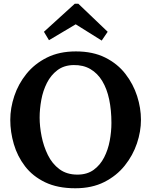

<svg xmlns="http://www.w3.org/2000/svg" viewBox="-20 -991 809 1027"><path d="M383 16Q288 16 221.5 -16Q155 -48 114 -101.5Q73 -155 54 -220Q35 -285 35 -350Q35 -413 56.5 -477.5Q78 -542 121.5 -596Q165 -650 231 -683Q297 -716 386 -716Q477 -716 543 -683Q609 -650 651 -595.5Q693 -541 713.5 -477Q734 -413 734 -350Q734 -288 712.5 -224Q691 -160 647.5 -105.5Q604 -51 538 -17.5Q472 16 383 16ZM394 -57Q446 -57 481 -82.5Q516 -108 537 -149Q558 -190 567 -238.5Q576 -287 576 -333Q576 -402 564 -459Q552 -516 527 -557.5Q502 -599 463.5 -621.5Q425 -644 373 -643Q322 -642 287 -615.5Q252 -589 231 -547.5Q210 -506 201 -457Q192 -408 192 -362Q192 -315 202.5 -262Q213 -209 236 -162Q259 -115 298 -86Q337 -57 394 -57ZM524 -774 385 -861 242 -776 215 -821 380 -971H399L556 -821Z"/></svg>

Font: Lora
Style: Weight 700
Weight: 700
Designer: Olga Karpushina, Alexei Vanyashin (Cyrillic)
Foundry: Cyreal
Version: Version 3.001